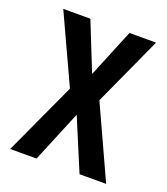

<svg xmlns="http://www.w3.org/2000/svg" viewBox="-106 -616 603 692"><g transform="rotate(20 195.5 -270.0)"><path d="M140 -278 12 0H113L195 -198L278 0H380L254 -275L375 -540H273L197 -355L123 -540H19Z"/></g></svg>

Font: Noto Sans Hebrew ExtraCondensed Medium
Style: Regular
Weight: 500
Width: 2
Designer: Monotype Design Team
Foundry: Monotype Imaging Inc.
Version: Version 2.004